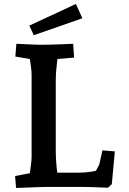

<svg xmlns="http://www.w3.org/2000/svg" viewBox="-20 -927 642 952"><path d="M59.7 5 54.7 -54.2 175.7 -77.2 121.5 -26.1Q124.1 -39.5 127.4 -63.3Q130.7 -87 133.7 -111.4Q136.7 -135.8 136.7 -149V-556.6Q136.7 -569.5 134.2 -590.7Q131.7 -611.9 128.2 -634.2Q124.7 -656.5 121.5 -671L175.7 -626.6L56.1 -646.5L61.1 -710Q79.5 -709 102.1 -708Q124.8 -707 146 -706Q167.1 -705 178.6 -705Q204.5 -705 229.6 -705.7Q254.8 -706.4 276.9 -707.2Q298.9 -708 316.1 -708.7Q333.3 -709.4 342.7 -710L347.4 -641.5L216.7 -630.3L270 -672.3Q267.7 -656.6 264.4 -632Q261.1 -607.5 258.8 -579.7Q256.5 -552 256.5 -526.6V-179Q256.5 -151.7 258.8 -121.4Q261.1 -91.1 264.7 -65.4Q268.4 -39.7 270.4 -26.1L226.5 -70.9H371.4Q403.3 -70.9 432.1 -75.7Q461 -80.5 472.7 -83.5L428.1 -42.4Q446.1 -64 459 -86.1Q472 -108.2 474 -118.5L487.7 -181.4L549.4 -176.4L534.4 -14L515.4 4Q493.9 3 470.8 2Q447.6 1 428.9 0.5Q410.1 0 401.4 0H201.4Q190.6 0 166.5 1Q142.5 2 113.9 3Q85.4 4 59.7 5ZM147.5 -752.4 125.4 -800 356.3 -907.4 388.5 -836.5Z"/></svg>

Font: Andada Pro
Style: Regular
Weight: 400
Designer: Carolina Giovagnoli
Foundry: Huerta Tipografica
Version: Version 3.003